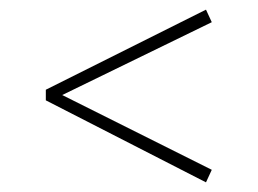

<svg xmlns="http://www.w3.org/2000/svg" viewBox="-20 -530 534 398"><path d="M407 -510 419 -484 109 -333 419 -178 407 -152 75 -322V-344Z"/></svg>

Font: Firava
Style: Regular
Weight: 400
Designer: Carrois Corporate & Edenspiekermann AG
Foundry: Greg Finn Gibson
Version: Version 5.000